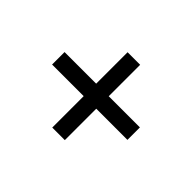

<svg xmlns="http://www.w3.org/2000/svg" viewBox="-96 -692 791 791"><g transform="rotate(-45 299.5 -296.5)"><path d="M263.2 -77.1V-258.8H80.1V-332H263.2V-516.1H335.9V-332H519V-258.8H335.9V-77.1Z"/></g></svg>

Font: Uncut Sans
Style: Regular
Weight: 400
Designer: Kasper Nordkvist
Foundry: UNCUT.wtf
Version: Version 1.304;Glyphs 3.2 (3246)